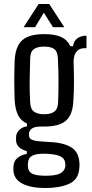

<svg xmlns="http://www.w3.org/2000/svg" viewBox="-20 -780 462 968"><path d="M209 168Q138 168 95 147Q52 126 48 83Q48 78 47.5 71.5Q47 65 48 59Q49 31 69 15.5Q89 0 115 -4V-18Q64 -32 61 -70Q61 -76 61 -80.5Q61 -85 61 -90Q62 -110 77.5 -125Q93 -140 116 -143V-157Q85 -171 71 -199.5Q57 -228 54 -273Q52 -326 52 -373Q52 -420 54 -476Q58 -547 92.5 -577.5Q127 -608 203 -608Q257 -608 288.5 -593.5Q320 -579 335 -547H348Q351 -572 369 -586Q387 -600 416 -600V-537H405Q381 -537 366 -520Q351 -503 351 -467Q353 -412 353 -365Q353 -318 350 -273Q347 -203 313.5 -172.5Q280 -142 203 -142Q199 -142 195 -142Q191 -142 188 -142Q154 -142 140 -131.5Q126 -121 126 -104V-98Q126 -79 147.5 -73Q169 -67 214 -65Q293 -63 334.5 -40Q376 -17 380 37Q382 52 380 67Q376 126 328 147Q280 168 209 168ZM203 -204Q236 -204 254 -217.5Q272 -231 273 -266Q275 -318 275 -370Q275 -422 272 -484Q271 -518 255 -531.5Q239 -545 203 -545Q166 -545 149 -531Q132 -517 132 -482Q130 -421 129.5 -370Q129 -319 132 -266Q133 -231 151 -217.5Q169 -204 203 -204ZM211 106Q258 106 281 95.5Q304 85 309 61Q311 50 308 38Q305 17 281.5 7Q258 -3 211 -5Q164 -6 143.5 4.5Q123 15 121 41Q120 51 121 63Q123 87 144 96.5Q165 106 211 106ZM99 -643 175 -760H228L304 -643H247L201 -716L157 -643Z"/></svg>

Font: Big Shoulders Text
Style: Regular
Weight: 400
Designer: Patric King
Foundry: XO Type Co
Version: Version 1.000; ttfautohint (v1.8.2)